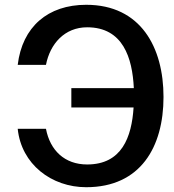

<svg xmlns="http://www.w3.org/2000/svg" viewBox="-20 -772 728 802"><path d="M340 10C567 10 663 -158 663 -367C663 -574 568 -752 340 -752C180 -752 73 -660 54 -501H172C189 -589 250 -658 344 -658C494 -658 533 -530 539 -404H278V-323H538C530 -199 489 -85 344 -85C250 -85 189 -144 172 -234H54C69 -86 195 10 340 10Z"/></svg>

Font: Cheyenne Sans Medium
Style: Regular
Weight: 500
Designer: The Public Sans project authors (U.S. Web Design System), Libre Franklin designed by Pablo Impallari and Rodrigo Fuenzal
Foundry: The Cheyenne Sans Project Authors
Version: Version 2.007